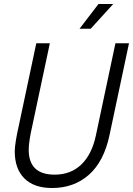

<svg xmlns="http://www.w3.org/2000/svg" viewBox="-20 -927 667 963"><path d="M241 16Q151 16 102.5 -32Q54 -80 54 -168Q54 -188 59.5 -222Q65 -256 75 -300L162 -710H230L141 -291Q134 -261 129 -229.5Q124 -198 124 -176Q124 -51 254 -51Q335 -51 388 -102Q441 -153 461 -248L559 -710H627L529 -248Q501 -117 426 -50.5Q351 16 241 16ZM379 -783 474 -907H548L435 -783Z"/></svg>

Font: Geist Mono Light
Style: Italic
Weight: 300
Italic angle: -12°
Monospace: yes
Designer: Basement.studio, Andrés Briganti, Mateo Zaragoza
Foundry: Basement.studio, Vercel, Andrés Briganti, Guido Ferreyra, Mateo Zaragoza
Version: Version 1.500; ttfautohint (v1.8.4.7-5d5b)